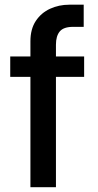

<svg xmlns="http://www.w3.org/2000/svg" viewBox="-20 -781 409 801"><path d="M331 -545.5V-460.2H213.4V0H106.9V-460.2H22.7V-545.5H106.9V-608.7Q106.9 -659.8 129.4 -693.7Q152 -727.6 188.9 -744.5Q225.9 -761.4 268.8 -761.4H329.2V-669H285.2Q245.4 -669 229.4 -649.9Q213.4 -630.7 213.4 -594.5V-545.5Z"/></svg>

Font: Inter Zeller Medium
Style: Regular
Weight: 500
Designer: Rasmus Andersson; Joe Bland
Foundry: zeller
Version: Version 3.015;git-dec3a8cb1